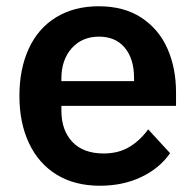

<svg xmlns="http://www.w3.org/2000/svg" viewBox="-20 -580 624 613"><path d="M42 -274Q42 -360 72 -425Q102 -490 159.5 -525Q217 -560 295 -560Q376 -560 431.5 -523.5Q487 -487 514.5 -425Q542 -363 542 -285V-242H176V-227Q176 -164 211 -127Q246 -90 311 -90Q358 -90 392.5 -110.5Q427 -131 453 -167L523 -91Q490 -43 431.5 -15Q373 13 299 13Q219 13 161.5 -22Q104 -57 73 -122Q42 -187 42 -274ZM176 -321H408V-331Q408 -392 378.5 -427.5Q349 -463 296 -463Q242 -463 209 -426Q176 -389 176 -329Z"/></svg>

Font: IBM Plex Sans JP SemiBold
Style: Regular
Weight: 600
Designer: Mike Abbink; Paul van der Laan; Pieter van Rosmalen; Wujin Sim; Yejin Wi; Jinhee Kim; Boomi Park; Yona Kim; Kichan Ma
Foundry: Sandoll Inc.
Version: Version 1.001